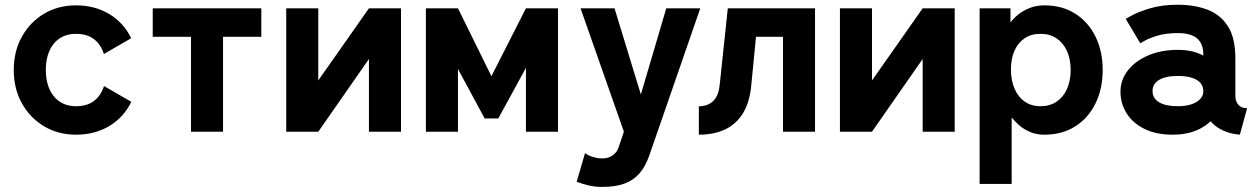

<svg xmlns="http://www.w3.org/2000/svg" viewBox="-20 -542 5177 790"><path d="M168.5 -253.9Q168.5 -286.6 176.5 -313.8Q184.6 -341.1 200.3 -361.1Q216.1 -381.1 239.3 -392Q262.5 -402.8 292.5 -402.8Q337.4 -402.8 366 -381.5Q394.5 -360.1 407.5 -319.8L519.8 -384.8Q488.5 -449.2 429 -484.6Q369.4 -520 292.5 -520Q219.2 -520 161.4 -485.6Q103.5 -451.2 70.1 -391.1Q36.6 -331.1 36.6 -253.9Q36.6 -176.8 70.2 -116.7Q103.8 -56.6 161.7 -22.2Q219.7 12.2 293 12.2Q369.9 12.2 429.4 -23.3Q489 -58.8 520.3 -123L408 -188Q395 -147.9 366.5 -126.5Q337.9 -105 293 -105Q262.9 -105 239.7 -115.8Q216.6 -126.7 200.7 -146.7Q184.8 -166.7 176.6 -194.1Q168.5 -221.4 168.5 -253.9Z M897.7 0V-390.6H1055.2V-507.8H608.4V-390.6H765.9V0Z M1498 -507.8H1629.9V0H1498V-299.3L1289.6 0H1157.7V-507.8H1289.6V-210.9Z M2002 -228.5 2144 -507.8 2234.4 -428.2 2030.3 -54.7H1974.1L1772.7 -428.2L1864.3 -507.8ZM2275.9 -507.8V0H2144V-507.8ZM1732.4 -507.8H1864.3V0H1732.4Z M2650.4 100.8 2685.5 0 2861.3 -507.8H2721.4L2616.9 -153.3L2508.5 -507.8H2368.7L2547.1 0L2526.4 61Q2519.8 83.7 2501.6 96.8Q2483.4 109.9 2458.3 109.9Q2439.5 109.9 2418.7 103.5Q2397.9 97.2 2387.2 87.9L2352.8 205.8Q2371.3 213.4 2398.6 220.2Q2425.8 227.1 2458.3 227.1Q2511.7 227.1 2548.8 213.6Q2585.9 200.2 2610.5 172.2Q2635 144.3 2650.4 100.8Z M3333.5 -507.8H2974.6L2941.4 -194.6Q2938.2 -159.9 2925.7 -140.4Q2913.1 -120.8 2894.8 -112.8Q2876.5 -104.7 2855.5 -104.7V12.2Q2918 12.2 2964.1 -9.8Q3010.3 -31.7 3037.8 -77.5Q3065.4 -123.3 3071.5 -194.6L3090.6 -390.6H3201.7V0H3333.5Z M3776.4 -507.8H3908.2V0H3776.4V-299.3L3567.9 0H3436V-507.8H3567.9V-210.9Z M4139.6 -256.3Q4139.6 -300.3 4154.2 -333.3Q4168.7 -366.2 4196 -384.5Q4223.4 -402.8 4261.2 -402.8Q4300 -402.8 4327.8 -383.9Q4355.5 -365 4370.4 -331.4Q4385.3 -297.9 4385.3 -253.9Q4385.3 -210 4370.4 -176.4Q4355.5 -142.8 4327.8 -123.9Q4300 -105 4261.2 -105Q4222.7 -105 4195.4 -124.5Q4168.2 -144 4153.9 -178.2Q4139.6 -212.4 4139.6 -256.3ZM4010.7 -425.8V214.8H4142.6V-58.6Q4154.3 -43.7 4172.9 -27.2Q4191.4 -10.7 4217.5 0.7Q4243.7 12.2 4277.1 12.2Q4350.6 12.2 4404.4 -22.2Q4458.3 -56.6 4487.7 -116.7Q4517.1 -176.8 4517.1 -253.9Q4517.1 -331.1 4487.7 -391.1Q4458.3 -451.2 4404.4 -485.6Q4350.6 -520 4277.1 -520Q4243.7 -520 4215.8 -508.7Q4188 -497.3 4168.1 -481Q4148.2 -464.6 4137.7 -449.2V-507.8H4010.7Q4010.7 -507.8 4010.7 -497.8Q4010.7 -487.8 4010.7 -469.2Q4010.7 -450.7 4010.7 -425.8Z M4805.2 12.2Q4870.6 12.2 4917.5 -12.3Q4964.4 -36.9 4989.5 -77.6Q5014.6 -118.4 5014.6 -167.2Q5014.6 -216.1 4992.4 -254.4Q4970.2 -292.7 4928.1 -314.8Q4886 -336.9 4826.7 -336.9Q4758.3 -336.9 4705 -314.2Q4651.6 -291.5 4621 -252.6Q4590.3 -213.6 4590.3 -164.8Q4590.3 -116 4615.5 -75.8Q4640.6 -35.6 4688.7 -11.7Q4736.8 12.2 4805.2 12.2ZM4931.2 -167.2Q4931.2 -147.7 4917.7 -133.8Q4904.3 -119.9 4880.7 -112.4Q4857.2 -105 4826.7 -105Q4775.4 -105 4748.8 -121.5Q4722.2 -137.9 4722.2 -167.2Q4722.2 -196.5 4748.8 -213Q4775.4 -229.5 4826.7 -229.5Q4860.8 -229.5 4884.2 -222Q4907.5 -214.6 4919.3 -200.7Q4931.2 -186.8 4931.2 -167.2ZM5063 -147.5V-301.8Q5063 -387.2 5031.5 -435.3Q5000 -483.4 4946.4 -502.9Q4892.8 -522.5 4826.7 -522.5Q4760.7 -522.5 4712.5 -507.9Q4664.3 -493.4 4638.1 -478.9Q4611.8 -464.4 4611.8 -464.4L4671.9 -363.8Q4671.9 -363.8 4689.9 -374.3Q4708 -384.8 4742.4 -395.3Q4776.9 -405.8 4826.4 -405.8Q4854 -405.8 4873.8 -400.1Q4893.6 -394.5 4906.2 -383.3Q4918.9 -372.1 4925 -355.6Q4931.2 -339.1 4931.2 -316.9V-224.1L4943.4 -214.1V-127.4L4931.2 -115.7Q4931.2 -95.7 4940.7 -74.5Q4950.2 -53.2 4968.9 -34.7Q4987.5 -16.1 5015.7 -3.5Q5043.9 9 5081.5 12.2L5111.3 -96.7Q5087.2 -96.7 5075.1 -111.1Q5063 -125.5 5063 -147.5Z"/></svg>

Font: Giphurs
Style: Regular
Weight: 400
Version: Version 2.010